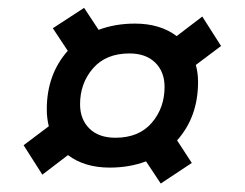

<svg xmlns="http://www.w3.org/2000/svg" viewBox="-20 -496 608 476"><path d="M38.5 -136 101 -183Q96 -203 96 -225Q96 -311.5 148 -370L111 -426L188.5 -476.5L224.5 -422Q265.5 -437.5 314.5 -437.5Q377 -437.5 418 -406.5L481.5 -455L528 -382L465.5 -335Q471 -315 471 -293Q471 -206 419 -148L455.5 -92L378.5 -41L342 -96Q301 -80.5 252 -80.5Q189.5 -80.5 148.5 -111.5L85 -63ZM266 -154.5Q324.5 -154.5 356.2 -191.5Q388 -228.5 388 -280.5Q388 -318 364.8 -340.8Q341.5 -363.5 301 -363.5Q242.5 -363.5 210.5 -326.5Q178.5 -289.5 178.5 -237.5Q178.5 -200 201.8 -177.2Q225 -154.5 266 -154.5Z"/></svg>

Font: Newsreader Caption SemiBold
Style: Italic
Weight: 600
Italic angle: -17°
Designer: Hugues Gentile
Foundry: Production Type
Version: Version 1.001